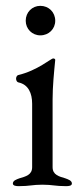

<svg xmlns="http://www.w3.org/2000/svg" viewBox="-20 -634 285 657"><path d="M162 -434C154 -434 109 -393 42 -377C38 -376 35 -370 35 -365C35 -359 38 -353 43 -352C77 -345 90 -315 90 -279V-62C90 -35 67 -30 47 -24C36 -20 24 -16 24 -6C24 2 36 3 44 3C83 3 90 -2 125 -2C160 -2 168 3 206 3C215 3 226 2 226 -6C226 -16 214 -20 203 -24C183 -30 160 -35 160 -62V-294C160 -339 165 -388 169 -429C169 -432 166 -434 162 -434ZM68 -563C68 -535 90 -513 118 -513C147 -513 169 -535 169 -563C169 -592 147 -614 118 -614C90 -614 68 -592 68 -563Z"/></svg>

Font: EB Garamond SC 08
Style: Regular
Weight: 400
Version: Version 0.016